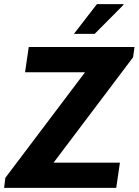

<svg xmlns="http://www.w3.org/2000/svg" viewBox="-26 -915 677 935"><path d="M629 -686 622 -636 235 -123H558L540 0H-6L0 -49L388 -563H96L114 -686ZM575 -895 576 -892 435 -750H334L446 -895Z"/></svg>

Font: Chivo
Style: Bold Italic
Weight: 700
Italic angle: -8.05°
Designer: Hector Gatti
Foundry: Omnibus-Type
Version: Version 1.007